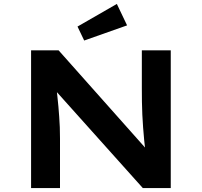

<svg xmlns="http://www.w3.org/2000/svg" viewBox="-20 -956 1026 976"><path d="M138 0V-700H278L743 -177H721Q716 -211 713 -243Q710 -275 707.5 -307.5Q705 -340 703.5 -372.5Q702 -405 701.5 -438.5Q701 -472 701 -509V-700H848V0H706L233 -528L265 -527Q268 -496 271.5 -468Q275 -440 277 -413.5Q279 -387 281 -362Q283 -337 284 -309.5Q285 -282 285 -252V0ZM408 -750 374 -821 574 -936 626 -827Z"/></svg>

Font: Lexend Giga SemiBold
Style: Regular
Weight: 600
Designer: Bonnie Shaver-Troup, Thomas Jockin
Foundry: Lexend
Version: Version 1.007